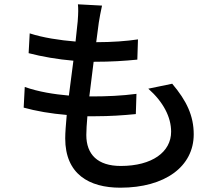

<svg xmlns="http://www.w3.org/2000/svg" viewBox="-20 -819 1040 892"><path d="M95 -415 90 -319C147 -303 217 -291 290 -285C286 -240 283 -202 283 -176C283 -10 394 53 539 53C746 53 880 -45 880 -195C880 -281 847 -351 780 -430L669 -407C739 -345 775 -275 775 -207C775 -113 687 -48 541 -48C434 -48 381 -101 381 -192C381 -213 383 -244 386 -279H424C489 -279 550 -283 611 -289L614 -383C546 -374 474 -371 409 -371H395L415 -532H417C499 -532 556 -536 618 -542L621 -636C568 -628 501 -623 427 -623L439 -714C443 -738 447 -762 454 -793L342 -799C344 -779 344 -760 341 -720L331 -626C257 -632 179 -644 118 -664L113 -572C174 -556 249 -543 321 -537L300 -375C232 -381 160 -392 95 -415Z"/></svg>

Font: GenYoGothic2 TW M
Style: Regular
Weight: 500
Version: Version 2.100;PS 2.1;hotconv 16.6.51;makeotf.lib2.5.65220 DE